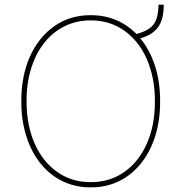

<svg xmlns="http://www.w3.org/2000/svg" viewBox="-20 -803 775 833"><path d="M373.6 9.9Q328.8 10.3 289.2 -2Q249.6 -14.2 216.1 -37.3Q182.5 -60.4 155.7 -93.8Q128.9 -127.1 110.4 -168.7Q92 -210.2 82 -259.4Q72.1 -308.6 72.4 -363.6Q72.4 -474.8 110.4 -558.9Q148.1 -642 216.3 -690Q283.7 -737.2 373.6 -737.2Q433.2 -737.2 483.3 -716.1Q533.4 -695 572.1 -655.5Q626.4 -670.1 646.7 -697.4Q666.9 -724.8 667.6 -782.7H690.3V-779.8Q690.3 -719.8 666.5 -686.1Q642.8 -652 588.8 -636.7Q629.6 -587 652.2 -518.1Q674.7 -449.2 674.7 -363.6Q675.1 -308.6 665.3 -259.2Q655.5 -209.9 636.7 -168.3Q617.9 -126.8 591.3 -93.6Q564.6 -60.4 530.9 -37.1Q497.2 -13.8 457.6 -1.8Q418 10.3 373.6 9.9ZM373.6 -12.8Q456.7 -12.8 519.2 -56.8Q582 -100.9 617.2 -180.4Q652 -258.5 652 -360.4V-363.6Q652.3 -415.5 643.1 -461.6Q633.9 -507.8 616.7 -547.1Q599.4 -586.3 574.8 -617.4Q550.1 -648.4 519 -670.3Q487.9 -692.1 451.2 -703.5Q414.4 -714.8 373.6 -714.5Q332.7 -714.8 296.2 -703.5Q259.6 -692.1 228.5 -670.6Q197.4 -649.1 172.6 -617.9Q147.7 -586.6 130.5 -547.6Q113.3 -508.5 104 -462.2Q94.8 -415.8 95.2 -363.6Q95.2 -260.7 130 -180.8Q164.8 -101.9 227.6 -57.5Q289.8 -12.8 373.6 -12.8Z"/></svg>

Font: Linik Sans Thin
Style: Regular
Weight: 100
Designer: Fonts by Rasmus Andersson / Changes by Cristiano Sobral with parts from Marc Monis
Foundry: rsms
Version: Version 3.020; ttfautohint (v1.6)